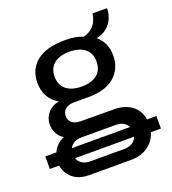

<svg xmlns="http://www.w3.org/2000/svg" viewBox="-142 -711 904 1007"><g transform="rotate(-20 310.0 -207.5)"><path d="M0 87V17H62Q81 -26 126 -45Q103 -59 91 -82Q79 -105 79 -131Q79 -166 101.5 -194Q124 -222 165 -230Q93 -272 93 -360Q93 -434 146.5 -477.5Q200 -521 305 -521Q366 -521 405 -504Q445 -515 465 -541Q485 -567 489 -603H570Q570 -553 541.5 -518Q513 -483 467 -474V-472Q516 -431 516 -360Q516 -286 465.5 -242Q415 -198 320 -198H238Q208 -198 190.5 -183.5Q173 -169 173 -145Q173 -120 190.5 -106.5Q208 -93 237 -93L418 -92Q482 -93 521.5 -63Q561 -33 568 17H620V87H564Q551 132 512.5 160Q474 188 415 188H185Q127 188 93 159.5Q59 131 52 87ZM306 -262Q361 -262 392 -287Q423 -312 423 -359Q423 -406 392 -431Q361 -456 306 -456Q251 -456 220 -431Q189 -406 189 -359Q189 -312 220 -287Q251 -262 306 -262ZM213 -12Q188 -12 171 -2Q154 8 146 24H471Q463 8 446 -2Q429 -12 402 -12ZM213 122H402Q430 122 448 110.5Q466 99 473 79H143Q150 98 167.5 110Q185 122 213 122Z"/></g></svg>

Font: Chivo Mono
Style: Regular
Weight: 400
Monospace: yes
Designer: Hector Gatti
Foundry: Omnibus-Type
Version: Version 1.008; ttfautohint (v1.8.4.7-5d5b)